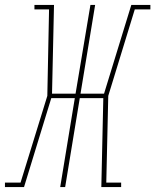

<svg xmlns="http://www.w3.org/2000/svg" viewBox="-59 -755 627 775"><path d="M-39 0V-18H24L132 -368L139 -717H80V-735H159L151 -377H246L306 -735H325L266 -377H361L471 -735H548V-717H485L378 -368L370 -18H430V0H350L358 -359H263L204 0H184L243 -359H148L38 0Z"/></svg>

Font: Iosevka Slab Thin Oblique
Style: Regular
Weight: 100
Italic angle: -9°
Monospace: yes
Designer: Belleve Invis
Foundry: Belleve Invis
Version: Version 11.1.0; ttfautohint (v1.8.3)